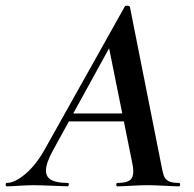

<svg xmlns="http://www.w3.org/2000/svg" viewBox="-58 -657 683 677"><path d="M-34 -12Q-6 -12 32 -44Q70 -76 103 -136L382 -634Q384 -637 390 -637Q393 -637 396 -636Q399 -635 400 -633L509 -84Q515 -51 519.5 -38Q524 -25 536 -18.5Q548 -12 573 -12Q577 -12 577 -6Q577 0 573 0Q557 0 523 -2Q485 -4 462 -4Q440 -4 404 -2Q372 0 356 0Q352 0 352 -6Q352 -12 356 -12Q386 -12 399 -21Q412 -30 412 -52Q412 -68 408 -84L323 -505L379 -582L130 -129Q104 -82 104 -56Q104 -33 123 -22.5Q142 -12 181 -12Q185 -12 184.5 -6Q184 0 180 0Q167 0 129 -2Q83 -4 58 -4Q37 -4 9 -2Q-19 0 -34 0Q-38 0 -38 -6Q-38 -12 -34 -12ZM186 -257H405L407 -229H171Z"/></svg>

Font: Cormorant Garamond
Style: Bold Italic
Weight: 700
Italic angle: -10°
Designer: Christian Thalmann (Catharsis Fonts)
Foundry: Catharsis Fonts
Version: Version 4.000